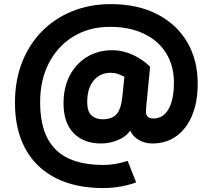

<svg xmlns="http://www.w3.org/2000/svg" viewBox="-20 -701 1047 946"><path d="M533.7 -453.6Q584 -453.6 633.1 -431.4Q682.1 -409.2 719.7 -372.1L701.2 -184.1Q700.2 -172.9 699.7 -164.3Q699.2 -155.8 699.2 -150.4Q699.2 -117.2 735.8 -117.2Q784.2 -117.2 810.5 -163.6Q836.9 -210 836.9 -294.4Q836.9 -377.9 798.1 -439.7Q759.3 -501.5 688.5 -535.2Q617.7 -568.8 521.5 -568.8Q420.9 -568.8 343.3 -522.2Q265.6 -475.6 221.7 -391.8Q177.7 -308.1 177.7 -196.8Q177.7 -39.6 254.6 36.1Q331.5 111.8 488.8 111.8Q546.4 111.8 608.9 91.8L650.9 197.8Q572.8 225.6 488.8 225.6Q351.1 225.6 253.7 175.8Q156.2 126 105 32Q53.7 -62 53.7 -195.3Q53.7 -303.2 88.1 -392.3Q122.6 -481.4 185.8 -545.9Q249 -610.4 335.7 -645.5Q422.4 -680.7 526.4 -680.7Q656.7 -680.7 752.9 -631.8Q849.1 -583 901.6 -494.9Q954.1 -406.7 954.1 -287.6Q954.1 -199.2 926.8 -133.1Q899.4 -66.9 849.4 -30.5Q799.3 5.9 730.5 5.9Q694.8 5.9 664.8 -11Q634.8 -27.8 621.1 -57.6Q601.6 -27.8 561.3 -11Q521 5.9 477.5 5.9Q393.1 5.9 343 -44.9Q293 -95.7 293 -191.9Q293 -270 323.7 -328.9Q354.5 -387.7 408.9 -420.7Q463.4 -453.6 533.7 -453.6ZM524.4 -342.3Q473.6 -342.3 441.7 -304.4Q409.7 -266.6 409.7 -197.8Q409.7 -151.9 430.7 -132.6Q451.7 -113.3 484.9 -113.3Q531.2 -113.3 554.2 -138.2Q577.1 -163.1 583.5 -230.5L592.8 -322.8Q573.7 -332.5 559.1 -337.4Q544.4 -342.3 524.4 -342.3Z"/></svg>

Font: Estedad-FD ExtraBold
Style: Regular
Weight: 800
Designer: Amin Abedi
Version: Version 7.3